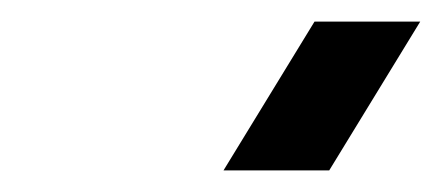

<svg xmlns="http://www.w3.org/2000/svg" viewBox="-20 -336 410 178"><path d="M369.6 -316H271.6L187.2 -178H285.2Z"/></svg>

Font: Din Kursivschrift
Style: Condensed Italic Polish
Weight: 400
Version: Version 1.07